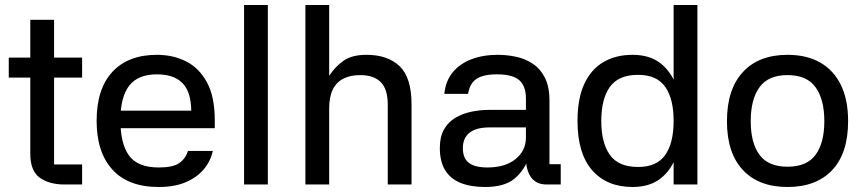

<svg xmlns="http://www.w3.org/2000/svg" viewBox="-20 -737 3451 767"><path d="M308 -427H196V-80H308V0H237Q177 0 139 -27Q101 -54 101 -123V-427H15V-507H101V-658H196V-507H308Z M416 -295H744Q743 -371 708.5 -405.5Q674 -440 607 -440Q531 -440 496 -394.5Q461 -349 461 -257Q461 -163 495.5 -115.5Q530 -68 614 -68Q671 -68 696 -85.5Q721 -103 731 -134H830Q821 -92 793 -59.5Q765 -27 720.5 -8.5Q676 10 614 10Q492 10 429 -59.5Q366 -129 366 -254Q366 -382 429 -450Q492 -518 607 -518Q671 -518 723 -492Q775 -466 806.5 -408.5Q838 -351 838 -256V-225H415Z M1050 0H955V-717H1050Z M1295 0H1200V-717H1295V-434Q1319 -471 1352.5 -494.5Q1386 -518 1444 -518Q1529 -518 1576.5 -472.5Q1624 -427 1624 -320V0H1529V-319Q1529 -381 1501 -409Q1473 -437 1419 -437Q1380 -437 1352 -423Q1324 -409 1309.5 -379.5Q1295 -350 1295 -304Z M2220 0H2163Q2123 0 2102 -28Q2081 -56 2080 -113L2092 -108Q2076 -58 2036 -24Q1996 10 1918 10Q1860 10 1819.5 -6.5Q1779 -23 1758 -57.5Q1737 -92 1737 -146Q1737 -190 1753.5 -219.5Q1770 -249 1798.5 -266Q1827 -283 1862 -290.5Q1897 -298 1934 -298H2081V-343Q2081 -393 2054.5 -416.5Q2028 -440 1965 -440Q1910 -440 1883 -421.5Q1856 -403 1850 -362H1755Q1760 -413 1788 -447.5Q1816 -482 1862.5 -500Q1909 -518 1968 -518Q2004 -518 2040.5 -510.5Q2077 -503 2107.5 -483Q2138 -463 2156.5 -427Q2175 -391 2175 -335V-81H2220ZM1829 -145Q1829 -105 1853 -86.5Q1877 -68 1927 -68Q1998 -68 2039.5 -101.5Q2081 -135 2081 -188V-228H1935Q1883 -228 1856 -207Q1829 -186 1829 -145Z M2671 -717H2766V0H2671ZM2507 10Q2404 10 2345.5 -57Q2287 -124 2287 -254Q2287 -343 2314 -401.5Q2341 -460 2390.5 -489Q2440 -518 2507 -518Q2576 -518 2619.5 -483.5Q2663 -449 2683 -389.5Q2703 -330 2703 -254Q2703 -178 2683 -118.5Q2663 -59 2619.5 -24.5Q2576 10 2507 10ZM2529 -70Q2604 -70 2637.5 -118Q2671 -166 2671 -254Q2671 -342 2637.5 -390Q2604 -438 2529 -438Q2451 -438 2416.5 -390Q2382 -342 2382 -254Q2382 -166 2416.5 -118Q2451 -70 2529 -70Z M3126 10Q3011 10 2947.5 -58Q2884 -126 2884 -253Q2884 -380 2947.5 -449Q3011 -518 3126 -518Q3202 -518 3256 -487.5Q3310 -457 3339 -398Q3368 -339 3368 -253Q3368 -125 3304.5 -57.5Q3241 10 3126 10ZM3126 -71Q3203 -71 3238 -118.5Q3273 -166 3273 -253Q3273 -340 3238 -388.5Q3203 -437 3126 -437Q3049 -437 3014 -388.5Q2979 -340 2979 -253Q2979 -166 3014 -118.5Q3049 -71 3126 -71Z"/></svg>

Font: 42dot Sans Light Medium
Style: Regular
Weight: 500
Version: Version 1.000